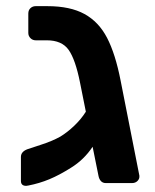

<svg xmlns="http://www.w3.org/2000/svg" viewBox="-20 -595 505 624"><path d="M409 0H324Q314 0 308 -6.5Q302 -13 300 -24L281 -118Q253 -76 211 -50Q173 -26 140.5 -12.5Q108 1 72 8L65 9Q48 9 48 -7V-85Q48 -102 69 -110Q74 -112 111.5 -124Q149 -136 176 -151Q199 -165 221.5 -186.5Q244 -208 259 -232L240 -327Q225 -402 203 -433Q181 -464 132 -464H96Q86 -464 79 -471Q72 -478 72 -488V-551Q72 -562 79 -568.5Q86 -575 96 -575H134Q208 -575 254.5 -549.5Q301 -524 328 -472Q355 -420 372 -333L433 -24Q434 -14 427 -7Q420 0 409 0Z"/></svg>

Font: Hezaedrus Medium
Style: Regular
Weight: 500
Designer: Hubert & Fischer
Foundry: Hubert & Fischer
Version: Version 1.10;September 3, 2019;FontCreator 11.5.0.2425 64-bi